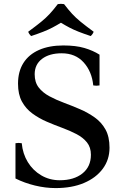

<svg xmlns="http://www.w3.org/2000/svg" viewBox="-20 -946 622 980"><path d="M264 14Q212 14 158.5 1Q105 -12 59 -35V-215Q75 -218 91 -215Q96 -161 122 -118.5Q148 -76 190.5 -51Q233 -26 285 -26Q357 -26 400.5 -60.5Q444 -95 444 -156Q444 -194 424 -219Q404 -244 370.5 -261.5Q337 -279 297.5 -293.5Q258 -308 218.5 -325Q179 -342 145.5 -366.5Q112 -391 92 -427.5Q72 -464 72 -519Q72 -581 99.5 -624.5Q127 -668 179 -691Q231 -714 303 -714Q367 -714 411 -701Q455 -688 488 -667V-510Q472 -507 456 -510Q449 -581 407 -627.5Q365 -674 295 -674Q232 -674 194.5 -645.5Q157 -617 157 -567Q157 -526 177.5 -499.5Q198 -473 232.5 -454.5Q267 -436 307.5 -421Q348 -406 388.5 -388.5Q429 -371 463.5 -346.5Q498 -322 518.5 -285Q539 -248 539 -192Q539 -131 504.5 -84.5Q470 -38 408.5 -12Q347 14 264 14ZM443 -762Q407 -774 381.5 -784Q356 -794 335 -805Q314 -816 291 -830Q268 -816 247 -805Q226 -794 200.5 -784Q175 -774 139 -762Q128 -772 124 -784Q166 -815 190.5 -835Q215 -855 233.5 -875Q252 -895 275 -925Q291 -928 307 -925Q330 -895 348.5 -875Q367 -855 391.5 -835Q416 -815 458 -784Q454 -772 443 -762Z"/></svg>

Font: Poltawski Nowy
Style: Regular
Weight: 400
Designer: Adam Pótawski, Mateusz Machalski, Borys Kosmynka, Ania Wieluska
Foundry: Capitalics.wtf
Version: Version 1.001;gftools[0.9.25]